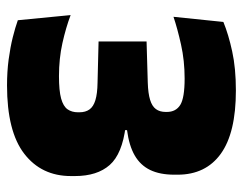

<svg xmlns="http://www.w3.org/2000/svg" viewBox="-94 -599 708 560"><g transform="rotate(90 260.0 -319.0)"><path d="M229 14.5Q189 14.5 153.5 9.8Q118 5 89 -2.2Q60 -9.5 39 -17L24 -171Q61 -157 106 -147Q151 -137 202 -137Q244.5 -137 267.2 -143.2Q290 -149.5 298.8 -162Q307.5 -174.5 307.5 -192.5V-196.5Q307.5 -214.5 299.2 -226Q291 -237.5 272.2 -243.2Q253.5 -249 221.5 -249.5L101 -252.5V-392.5L221 -396Q252.5 -397 271.2 -402.8Q290 -408.5 298.2 -419.8Q306.5 -431 306.5 -448.5V-451.5Q306.5 -478 286 -490.8Q265.5 -503.5 209 -503.5Q157 -503.5 110 -493Q63 -482.5 29 -471L44 -616.5Q80.5 -631.5 129.8 -642.2Q179 -653 244 -653Q367.5 -653 428.5 -609Q489.5 -565 489.5 -483V-473Q489.5 -431.5 475.8 -403Q462 -374.5 433.5 -358Q405 -341.5 359.5 -335.5V-311.5L348.5 -331.5Q429 -321.5 461.2 -285Q493.5 -248.5 493.5 -183.5V-172Q493.5 -86 428.5 -35.8Q363.5 14.5 229 14.5Z"/></g></svg>

Font: Anek Bangla Medium ExtraBold
Style: Regular
Weight: 800
Version: Version 1.003